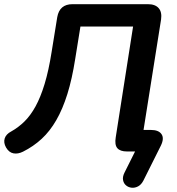

<svg xmlns="http://www.w3.org/2000/svg" viewBox="-34 -725 846 919"><path d="M736 -28 652 140Q642 159 627 167Q612 175 596.5 173.5Q581 172 569.5 162.5Q558 153 555 137Q552 121 562 101L630 -35V0H574Q541 0 527.5 -16Q514 -32 520 -68L603 -598H351L326 -443Q311 -347 288.5 -275Q266 -203 235.5 -150Q205 -97 165.5 -60.5Q126 -24 76 1Q52 13 30.5 9Q9 5 -5 -19Q-18 -42 -11.5 -62.5Q-5 -83 20 -96Q54 -115 83 -143.5Q112 -172 136 -215.5Q160 -259 179.5 -323Q199 -387 213 -476L240 -643Q251 -705 313 -705H674Q709 -705 725.5 -686Q742 -667 737 -632L647 -65L641 -103H689Q725 -103 739 -83Q753 -63 736 -28Z"/></svg>

Font: Nunito Variable Extra Light
Style: Italic
Weight: 200
Italic angle: -9°
Designer: Vernon Adams
Foundry: Vernon Adams
Version: Version 3.602